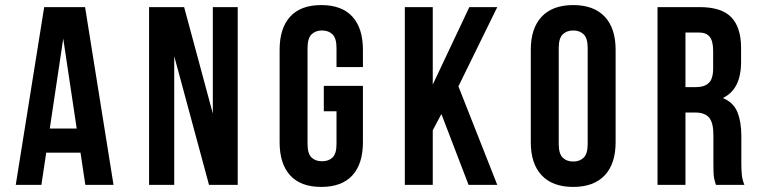

<svg xmlns="http://www.w3.org/2000/svg" viewBox="-20 -728 3031 756"><path d="M427 0H316L297 -127H162L143 0H42L154 -700H315ZM176 -222H282L229 -576Z M666 -507V0H567V-700H705L818 -281V-700H916V0H803Z M1255 -390H1409V-168Q1409 -83 1367.5 -37.5Q1326 8 1245 8Q1164 8 1122.5 -37.5Q1081 -83 1081 -168V-532Q1081 -617 1122.5 -662.5Q1164 -708 1245 -708Q1326 -708 1367.5 -662.5Q1409 -617 1409 -532V-464H1305V-539Q1305 -577 1289.5 -592.5Q1274 -608 1248 -608Q1222 -608 1206.5 -592.5Q1191 -577 1191 -539V-161Q1191 -123 1206.5 -108Q1222 -93 1248 -93Q1274 -93 1289.5 -108Q1305 -123 1305 -161V-290H1255Z M1718 -279 1684 -215V0H1574V-700H1684V-395L1828 -700H1938L1785 -388L1938 0H1825Z M2180 -161Q2180 -123 2195.5 -107.5Q2211 -92 2237 -92Q2263 -92 2278.5 -107.5Q2294 -123 2294 -161V-539Q2294 -577 2278.5 -592.5Q2263 -608 2237 -608Q2211 -608 2195.5 -592.5Q2180 -577 2180 -539ZM2070 -532Q2070 -617 2113 -662.5Q2156 -708 2237 -708Q2318 -708 2361 -662.5Q2404 -617 2404 -532V-168Q2404 -83 2361 -37.5Q2318 8 2237 8Q2156 8 2113 -37.5Q2070 -83 2070 -168Z M2799 0Q2797 -7 2795 -13Q2793 -19 2791.5 -28Q2790 -37 2789.5 -51Q2789 -65 2789 -86V-196Q2789 -245 2772 -265Q2755 -285 2717 -285H2679V0H2569V-700H2735Q2821 -700 2859.5 -660Q2898 -620 2898 -539V-484Q2898 -376 2826 -342Q2868 -325 2883.5 -286.5Q2899 -248 2899 -193V-85Q2899 -59 2901 -39.5Q2903 -20 2911 0ZM2679 -600V-385H2722Q2753 -385 2770.5 -401Q2788 -417 2788 -459V-528Q2788 -566 2774.5 -583Q2761 -600 2732 -600Z"/></svg>

Font: Bebas Neue Bold
Style: Regular
Weight: 700
Designer: Ryoichi Tsunekawa & LGV (GE)
Foundry: Free Software Foundation, Inc.
Version: Version 1.003 August 13, 2016